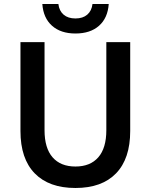

<svg xmlns="http://www.w3.org/2000/svg" viewBox="-20 -922 752 957"><path d="M82 -269V-712H202V-273Q202 -184 242 -138Q282 -92 356 -92Q430 -92 470 -138Q510 -184 510 -273V-712H629V-269Q629 -131 558.5 -58Q488 15 356 15Q224 15 153 -58Q82 -131 82 -269ZM356 -755Q283 -755 239.5 -793.5Q196 -832 191 -902H271Q275 -868 297 -849Q319 -830 356 -830Q393 -830 415 -849Q437 -868 441 -902H522Q517 -832 473.5 -793.5Q430 -755 356 -755Z"/></svg>

Font: CST
Style: Medium
Weight: 500
Version: Version 1.00